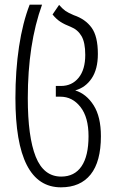

<svg xmlns="http://www.w3.org/2000/svg" viewBox="-20 -562 494 822"><path d="M46 -142Q46 -260 61.5 -362.5Q77 -465 107 -542H160Q99 -373 99 -142Q99 24 133 109Q167 194 242 194Q299 194 329 150Q359 106 359 21Q359 -60 324.5 -104Q290 -148 239 -148H219V-194H241Q288 -194 316.5 -229Q345 -264 345 -327Q345 -380 329 -407.5Q313 -435 283 -447Q257 -457 239 -468.5Q221 -480 205 -500L233 -541Q248 -524 260 -515.5Q272 -507 296 -497Q346 -480 372.5 -443Q399 -406 399 -331Q399 -266 372.5 -226.5Q346 -187 302 -175Q350 -160 381 -111Q412 -62 412 21Q412 130 368 185Q324 240 241 240Q46 240 46 -142Z"/></svg>

Font: Noto Sans Georgian Light Cond
Style: Regular
Weight: 300
Width: 3
Designer: Monotype Design team
Foundry: Monotype Imaging Inc.
Version: Version 1.000